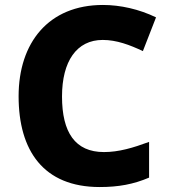

<svg xmlns="http://www.w3.org/2000/svg" viewBox="-20 -810 683 774"><path d="M394 -649C450 -649 503 -629 556 -604L609 -740C541 -773 465 -790 395 -790C176 -790 55 -638 55 -422C55 -203 155 -56 382 -56C457 -56 518 -67 581 -94V-238C516 -214 459 -197 399 -197C283 -197 230 -276 230 -421C230 -563 289 -649 394 -649Z"/></svg>

Font: Noto Sans Malayalam UI ExtraBold
Style: Regular
Weight: 800
Designer: Jelle Bosma - Monotype Design Team
Foundry: Monotype Imaging Inc.
Version: Version 2.104